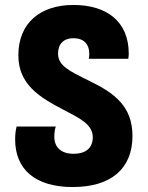

<svg xmlns="http://www.w3.org/2000/svg" viewBox="-20 -744 598 774"><path d="M273 10C429 10 514 -65 514 -196C514 -317 439 -370 340 -418C259 -458 214 -479 214 -528C214 -566 236 -590 276 -590C317 -590 340 -567 340 -526C340 -520 339 -512 338 -507H497C498 -512 499 -521 499 -528C499 -656 412 -724 276 -724C142 -724 54 -651 54 -521C54 -403 141 -351 235 -302C300 -268 354 -243 354 -191C354 -146 324 -124 277 -124C227 -124 199 -150 199 -192C199 -209 201 -223 205 -234H47C43 -219 41 -201 41 -182C41 -63 120 10 273 10Z"/></svg>

Font: Noto Sans Georgian SemiCondensed Extra
Style: Regular
Weight: 800
Width: 4
Designer: Monotype Design Team
Foundry: Monotype Imaging Inc.
Version: Version 1.901